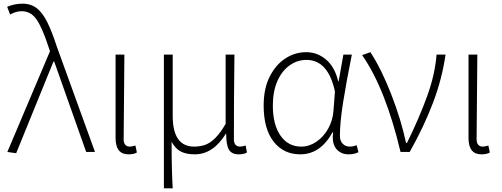

<svg xmlns="http://www.w3.org/2000/svg" viewBox="-20 -827 2731 1045"><path d="M20 0 252 -548 243 -575Q210 -676 179 -721Q148 -766 98 -766Q67 -766 35 -748L19 -790Q59 -807 103 -807Q150 -807 183 -780Q214 -754 238.5 -704Q263 -654 289 -574L497 0H449L275 -492H271L68 7Z M609 -76V-530H657Q657 -443 655 -297Q653 -151 653 -69Q653 -49 662 -39Q671 -29 686 -29Q698 -29 717 -35L725 3Q709 13 679 13Q609 13 609 -76Z M872 -530H920V-196Q920 -29 1037 -29Q1063 -29 1092 -37Q1153 -56 1208 -153V-530H1256Q1253 -298 1253 -69Q1253 -49 1262 -39Q1271 -29 1286 -29Q1298 -29 1317 -35L1324 3Q1308 13 1279 13Q1241 13 1226 -12.5Q1211 -38 1211 -99H1209Q1140 13 1040 13Q995 13 965.5 -1.5Q936 -16 914 -55Q914 100 920 198H872Z M1415 -252Q1415 -346 1448 -410Q1480 -474 1532.5 -508.5Q1585 -543 1646 -543Q1707 -543 1754.5 -503Q1802 -463 1821 -384H1823L1849 -530H1895Q1865 -381 1847.5 -270.5Q1830 -160 1830 -87Q1830 -61 1845 -45Q1860 -29 1884 -29Q1903 -29 1921 -37L1931 1Q1910 13 1877 13Q1839 13 1815 -11.5Q1791 -36 1791 -82Q1791 -89 1793 -107H1790Q1724 13 1614 13Q1523 13 1469 -56.5Q1415 -126 1415 -252ZM1795 -224 1803 -329Q1766 -501 1648 -501Q1600 -501 1559 -473Q1515 -443 1490 -386.5Q1465 -330 1465 -252Q1465 -149 1506.5 -89Q1548 -29 1620 -29Q1663 -29 1702 -55.5Q1741 -82 1766 -126.5Q1791 -171 1795 -224Z M1951 -527 1996 -543Q2056 -451 2109.5 -313.5Q2163 -176 2190 -49H2195Q2262 -185 2305 -304Q2348 -423 2356 -530H2405Q2386 -398 2337 -268.5Q2288 -139 2210 0H2160Q2078 -345 1951 -527Z M2530 -76V-530H2578Q2578 -443 2576 -297Q2574 -151 2574 -69Q2574 -49 2583 -39Q2592 -29 2607 -29Q2619 -29 2638 -35L2646 3Q2630 13 2600 13Q2530 13 2530 -76Z"/></svg>

Font: Merged Yaku Han JP ExtraLight
Style: Regular
Weight: 250
Designer: Ryoko NISHIZUKA 西塚涼子 (kana, bopomofo & ideographs); Paul D. Hunt (Latin, Greek & Cyrillic); Sandoll Communications 산돌커뮤니
Foundry: Adobe
Version: Version 2.004